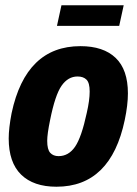

<svg xmlns="http://www.w3.org/2000/svg" viewBox="-20 -697 518 728"><path d="M13 -172Q13 -211 24 -268Q78 -522 285 -522Q372 -522 418.5 -477.5Q465 -433 465 -343Q465 -299 453 -242Q400 11 194 11Q107 11 60 -35Q13 -81 13 -172ZM309 -269Q320 -317 320 -350Q320 -383 308 -395Q296 -407 274 -407Q238 -407 213.5 -372Q189 -337 170 -242Q159 -189 159 -163Q159 -130 170.5 -117.5Q182 -105 202 -105Q240 -105 264.5 -140.5Q289 -176 309 -269ZM213 -677H449L432 -599H196Z"/></svg>

Font: Decalotype ExtraBold Italic
Style: Regular
Weight: 800
Italic angle: -12°
Designer: Alfredo Marco Pradil
Foundry: Alfredo Marco Pradil
Version: Version 1.0